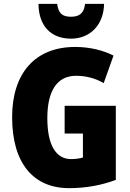

<svg xmlns="http://www.w3.org/2000/svg" viewBox="-20 -968 677 998"><path d="M521 -948H422C417 -897 390 -881 349 -881C304 -881 284 -898 277 -948H180C181 -831 247 -767 349 -767C448 -767 519 -838 521 -948ZM316 -418V-274H411V-149C394 -144 370 -141 350 -141C270 -141 226 -215 226 -354C226 -490 273 -574 375 -574C428 -574 476 -561 519 -536L570 -679C520 -705 449 -724 371 -724C162 -724 43 -587 43 -359C43 -119 154 10 339 10C426 10 508 -5 582 -33V-418Z"/></svg>

Font: Noto Sans Georgian Condensed Black
Style: Regular
Weight: 900
Width: 3
Designer: Monotype Design Team, Akaki Razmadze
Foundry: Google LLC
Version: Version 2.005